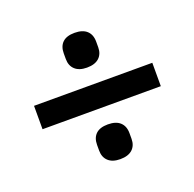

<svg xmlns="http://www.w3.org/2000/svg" viewBox="-79 -570 547 540"><g transform="rotate(-20 195.0 -300.0)"><path d="M244 -445V-428Q244 -408 231.5 -396.5Q219 -385 195 -385Q172 -385 159.5 -396.5Q147 -408 147 -428V-445Q147 -466 159 -477.5Q171 -489 195 -489Q219 -489 231.5 -477.5Q244 -466 244 -445ZM372 -335V-265H18V-335ZM244 -171V-154Q244 -134 231.5 -122.5Q219 -111 195 -111Q172 -111 159.5 -122.5Q147 -134 147 -154V-171Q147 -192 159 -203.5Q171 -215 195 -215Q219 -215 231.5 -203.5Q244 -192 244 -171Z"/></g></svg>

Font: Ropa Sans
Style: Regular
Weight: 400
Designer: Botio Nikoltchev
Foundry: Botio Nikoltchev
Version: Version 1.100